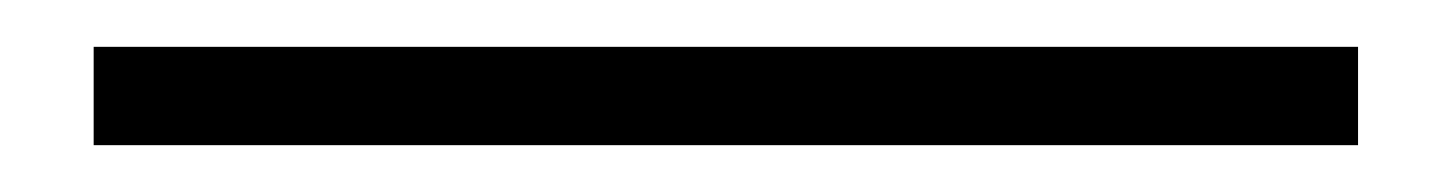

<svg xmlns="http://www.w3.org/2000/svg" viewBox="-20 50 620 82"><path d="M20 112V70H560V112Z"/></svg>

Font: Kalnia Thin Medium
Style: Regular
Weight: 500
Version: Version 1.105